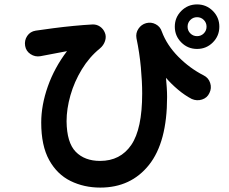

<svg xmlns="http://www.w3.org/2000/svg" viewBox="-20 -827 1040 871"><path d="M435 24Q361 24 300 -6Q239 -36 203 -101Q167 -166 167 -271Q167 -350 197 -435Q227 -520 284 -595Q255 -590 223.5 -583.5Q192 -577 163 -572Q139 -568 118.5 -581.5Q98 -595 94 -619Q90 -644 103.5 -664Q117 -684 142 -688Q176 -693 221.5 -699Q267 -705 314 -709.5Q361 -714 399 -716Q418 -717 433.5 -706.5Q449 -696 456 -678Q463 -661 456.5 -641Q450 -621 433 -607Q385 -568 351 -512Q317 -456 299.5 -394.5Q282 -333 282 -277Q283 -180 323.5 -138.5Q364 -97 434 -97Q526 -97 575.5 -169.5Q625 -242 625 -403Q625 -456 619 -521.5Q613 -587 599 -654Q595 -677 608 -696.5Q621 -716 643 -722Q666 -728 686.5 -717Q707 -706 714 -684Q737 -622 789 -569.5Q841 -517 904 -485Q926 -474 933.5 -450.5Q941 -427 930 -405Q920 -383 896.5 -375.5Q873 -368 850 -378Q819 -394 788 -420Q757 -446 733 -474Q735 -452 736.5 -429.5Q738 -407 738 -387Q738 -182 656 -79Q574 24 435 24ZM874 -605Q832 -605 802.5 -634.5Q773 -664 773 -706Q773 -748 802.5 -777.5Q832 -807 874 -807Q916 -807 945.5 -777.5Q975 -748 975 -706Q975 -664 945.5 -634.5Q916 -605 874 -605ZM874 -663Q892 -663 904.5 -675.5Q917 -688 917 -706Q917 -724 904.5 -736.5Q892 -749 874 -749Q856 -749 843.5 -736.5Q831 -724 831 -706Q831 -688 843.5 -675.5Q856 -663 874 -663Z"/></svg>

Font: Zen Maru Gothic
Style: Bold
Weight: 700
Designer: Yoshimichi Ohira
Foundry: Positype
Version: Version 1.001